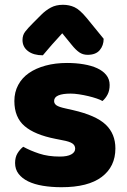

<svg xmlns="http://www.w3.org/2000/svg" viewBox="-20 -765 532 802"><path d="M237 17Q195 17 159 11Q123 5 97.5 -7.5Q72 -20 57.5 -39Q43 -58 43 -84Q43 -108 53 -124.5Q63 -141 77 -152Q106 -136 143.5 -123.5Q181 -111 230 -111Q261 -111 277.5 -120Q294 -129 294 -144Q294 -158 282 -166Q270 -174 242 -179L212 -185Q125 -202 82.5 -238.5Q40 -275 40 -343Q40 -380 56 -410Q72 -440 101 -460Q130 -480 170.5 -491Q211 -502 260 -502Q297 -502 329.5 -496.5Q362 -491 386 -480Q410 -469 424 -451.5Q438 -434 438 -410Q438 -387 429.5 -370.5Q421 -354 408 -343Q400 -348 384 -353.5Q368 -359 349 -363.5Q330 -368 310.5 -371Q291 -374 275 -374Q242 -374 224 -366.5Q206 -359 206 -343Q206 -332 216 -325Q226 -318 254 -312L285 -305Q381 -283 421.5 -244.5Q462 -206 462 -145Q462 -69 405 -26Q348 17 237 17ZM240 -626Q227 -611 216.5 -600Q206 -589 197 -578.5Q188 -568 179 -557.5Q170 -547 159 -534Q120 -534 97 -551.5Q74 -569 74 -598Q74 -618 85 -632.5Q96 -647 118 -669L152 -703Q171 -722 192.5 -733.5Q214 -745 243 -745Q269 -745 291 -735Q313 -725 342 -690L413 -603Q413 -575 396.5 -555.5Q380 -536 346 -536Q326 -536 311 -546.5Q296 -557 280 -577Z"/></svg>

Font: Baloo 2 Latin ExtraBold
Style: Regular
Weight: 400
Designer: Sarang Kulkarni and Ek Type
Foundry: Ek Type
Version: Version 1.001